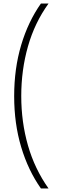

<svg xmlns="http://www.w3.org/2000/svg" viewBox="-20 -871 324 1084"><path d="M60 -328Q60 -484 99.5 -616.5Q139 -749 211 -851H254Q176 -743 138 -609.5Q100 -476 100 -329Q100 -182 138 -49.5Q176 83 254 193H211Q139 91 99.5 -41Q60 -173 60 -328Z"/></svg>

Font: Noto Sans Tamil UI ExtraLight
Style: Regular
Weight: 200
Designer: Jelle Bosma - Monotype Design Team
Foundry: Monotype Imaging Inc.
Version: Version 2.004; ttfautohint (v1.8.4.7-5d5b)